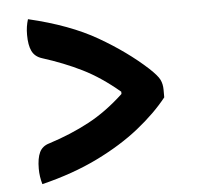

<svg xmlns="http://www.w3.org/2000/svg" viewBox="-46 -638 692 676"><g transform="rotate(-5 300.0 -299.5)"><path d="M531 -275Q489 -222 425 -171Q361 -120 274 -77.5Q187 -35 77 -8Q69 -35 69 -63Q69 -100 79 -121Q89 -142 114 -149Q192 -174 256.5 -208.5Q321 -243 382 -300V-308Q317 -363 253.5 -394.5Q190 -426 114 -450Q89 -458 79 -479Q69 -500 69 -536Q69 -552 71 -565Q73 -578 77 -591Q222 -557 319 -501Q416 -445 487 -380Q516 -353 523.5 -337.5Q531 -322 531 -302Z"/></g></svg>

Font: Recursive Sn Csl St
Style: Bold
Weight: 700
Version: Version 1.079;hotconv 1.0.112;makeotfexe 2.5.65598; ttfautoh